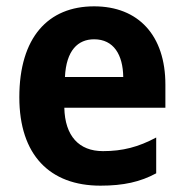

<svg xmlns="http://www.w3.org/2000/svg" viewBox="-20 -576 580 606"><path d="M277 -556C132 -556 41 -458 41 -269C41 -87 137 10 297 10C370 10 423 -2 473 -29V-142C417 -112 367 -99 305 -99C229 -99 185 -147 183 -236H502V-309C502 -464 417 -556 277 -556ZM277 -452C339 -452 368 -403 369 -333H185C189 -417 226 -452 277 -452Z"/></svg>

Font: Noto Sans Sinhala UI SemiCondensed
Style: Bold
Weight: 700
Width: 4
Designer: Jelle Bosma - Monotype Design Team
Foundry: Monotype Imaging Inc.
Version: Version 2.006